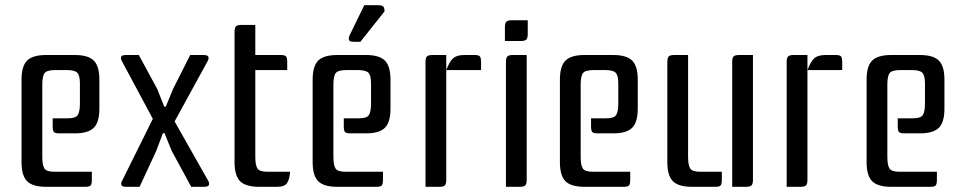

<svg xmlns="http://www.w3.org/2000/svg" viewBox="-20 -720 3710 740"><path d="M334 -58V-27Q334 -11 329.5 -5.5Q325 0 309 0H158Q106 0 84.5 -21.5Q63 -43 63 -95V-413Q63 -465 84.5 -486.5Q106 -508 158 -508H268Q320 -508 341.5 -486.5Q363 -465 363 -413V-301Q363 -249 341.5 -227.5Q320 -206 268 -206H208Q192 -206 187.5 -211.5Q183 -217 183 -233V-264H241Q272 -264 280 -277Q288 -290 288 -321V-398Q288 -429 278 -439.5Q268 -450 237 -450H194Q161 -450 152 -438.5Q143 -427 143 -393V-115Q143 -84 151 -71Q159 -58 190 -58Z M586 -377 613 -309H619L647 -377L713 -508H764Q782 -508 783.5 -500Q785 -492 780 -484L653 -252L782 -24Q787 -16 785.5 -8Q784 0 766 0H717L642 -138L614 -207H608L582 -138L518 0H467Q449 0 447.5 -8Q446 -16 451 -24L569 -262L450 -484Q445 -492 446.5 -500Q448 -508 466 -508H515Z M1062 -508Q1078 -508 1082.5 -502.5Q1087 -497 1087 -481V-450H964V-115Q964 -84 972 -71Q980 -58 1011 -58H1098Q1096 -29 1086.5 -14.5Q1077 0 1048 0H979Q927 0 905.5 -21.5Q884 -43 884 -95V-597Q884 -613 889.5 -618.5Q895 -624 911 -624H964V-508Z M1456 -58V-27Q1456 -11 1451.5 -5.5Q1447 0 1431 0H1280Q1228 0 1206.5 -21.5Q1185 -43 1185 -95V-413Q1185 -465 1206.5 -486.5Q1228 -508 1280 -508H1390Q1442 -508 1463.5 -486.5Q1485 -465 1485 -413V-301Q1485 -249 1463.5 -227.5Q1442 -206 1390 -206H1330Q1314 -206 1309.5 -211.5Q1305 -217 1305 -233V-264H1363Q1394 -264 1402 -277Q1410 -290 1410 -321V-398Q1410 -429 1400 -439.5Q1390 -450 1359 -450H1316Q1283 -450 1274 -438.5Q1265 -427 1265 -393V-115Q1265 -84 1273 -71Q1281 -58 1312 -58ZM1369 -559H1343Q1325 -559 1324.5 -568.5Q1324 -578 1327 -583L1384 -700H1437Q1452 -700 1457 -695Q1462 -690 1462 -676Z M1700 -450V-27Q1700 -11 1694.5 -5.5Q1689 0 1673 0H1620V-481Q1620 -497 1625.5 -502.5Q1631 -508 1647 -508H1700V-450Q1713 -484 1727 -496Q1741 -508 1770 -508H1809Q1825 -508 1829.5 -502.5Q1834 -497 1834 -481V-450Z M1926 -615Q1926 -631 1931.5 -636.5Q1937 -642 1953 -642H2014V-589Q2014 -573 2008.5 -567.5Q2003 -562 1987 -562H1926ZM2010 -508V-27Q2010 -11 2004.5 -5.5Q1999 0 1983 0H1930V-481Q1930 -497 1935.5 -502.5Q1941 -508 1957 -508Z M2409 -58V-27Q2409 -11 2404.5 -5.5Q2400 0 2384 0H2233Q2181 0 2159.5 -21.5Q2138 -43 2138 -95V-413Q2138 -465 2159.5 -486.5Q2181 -508 2233 -508H2343Q2395 -508 2416.5 -486.5Q2438 -465 2438 -413V-301Q2438 -249 2416.5 -227.5Q2395 -206 2343 -206H2283Q2267 -206 2262.5 -211.5Q2258 -217 2258 -233V-264H2316Q2347 -264 2355 -277Q2363 -290 2363 -321V-398Q2363 -429 2353 -439.5Q2343 -450 2312 -450H2269Q2236 -450 2227 -438.5Q2218 -427 2218 -393V-115Q2218 -84 2226 -71Q2234 -58 2265 -58Z M2802 0V-481Q2802 -497 2807.5 -502.5Q2813 -508 2829 -508H2882V-27Q2882 -11 2876.5 -5.5Q2871 0 2855 0ZM2552 -481Q2552 -497 2557.5 -502.5Q2563 -508 2579 -508H2632V-115Q2632 -84 2640 -71Q2648 -58 2679 -58H2762V-27Q2762 -11 2757.5 -5.5Q2753 0 2737 0H2647Q2595 0 2573.5 -21.5Q2552 -43 2552 -95Z M3092 -450V-27Q3092 -11 3086.5 -5.5Q3081 0 3065 0H3012V-481Q3012 -497 3017.5 -502.5Q3023 -508 3039 -508H3092V-450Q3105 -484 3119 -496Q3133 -508 3162 -508H3201Q3217 -508 3221.5 -502.5Q3226 -497 3226 -481V-450Z M3591 -58V-27Q3591 -11 3586.5 -5.5Q3582 0 3566 0H3415Q3363 0 3341.5 -21.5Q3320 -43 3320 -95V-413Q3320 -465 3341.5 -486.5Q3363 -508 3415 -508H3525Q3577 -508 3598.5 -486.5Q3620 -465 3620 -413V-301Q3620 -249 3598.5 -227.5Q3577 -206 3525 -206H3465Q3449 -206 3444.5 -211.5Q3440 -217 3440 -233V-264H3498Q3529 -264 3537 -277Q3545 -290 3545 -321V-398Q3545 -429 3535 -439.5Q3525 -450 3494 -450H3451Q3418 -450 3409 -438.5Q3400 -427 3400 -393V-115Q3400 -84 3408 -71Q3416 -58 3447 -58Z"/></svg>

Font: Rationale
Style: Regular
Weight: 400
Designer: Cyreal (www.cyreal.org)
Foundry: Cyreal (www.cyreal.org)
Version: Version 1.011